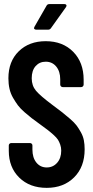

<svg xmlns="http://www.w3.org/2000/svg" viewBox="-20 -909 453 937"><path d="M157.2 -764.2Q150.4 -764.2 147.5 -767.8Q144.5 -771.5 147.9 -777.8L207 -880.9Q210.9 -889.2 222.2 -889.2H293.9Q301.3 -889.2 303.7 -884.5Q306.2 -879.9 301.8 -874L229 -772Q224.1 -764.2 214.8 -764.2ZM208 7.8Q125 7.8 74 -42.2Q22.9 -92.3 22.9 -172.9V-199.2Q22.9 -204.1 26.4 -207.5Q29.8 -210.9 35.2 -210.9H126Q131.3 -210.9 134.8 -207.5Q138.2 -204.1 138.2 -199.2V-179.2Q138.2 -139.6 157.5 -115.7Q176.8 -91.8 208 -91.8Q238.8 -91.8 258.8 -114.5Q278.8 -137.2 278.8 -173.8Q278.8 -189.5 273.9 -203.4Q269 -217.3 262.7 -227.3Q256.3 -237.3 240 -252Q223.6 -266.6 211.9 -275.4Q200.2 -284.2 172.9 -304.2Q147.9 -322.3 134.5 -332.5Q121.1 -342.8 100.1 -361.1Q79.1 -379.4 67.6 -394.8Q56.2 -410.2 43.9 -431.2Q31.7 -452.1 26.4 -475.8Q21 -499.5 21 -526.9Q21 -609.4 71.5 -658.7Q122.1 -708 203.1 -708Q286.1 -708 337.2 -656.2Q388.2 -604.5 388.2 -520V-496.1Q388.2 -491.2 384.5 -487.5Q380.9 -483.9 376 -483.9H286.1Q281.2 -483.9 277.6 -487.5Q273.9 -491.2 273.9 -496.1V-522Q273.9 -560.5 254.4 -584.2Q234.9 -607.9 203.1 -607.9Q172.9 -607.9 153.8 -586.4Q134.8 -564.9 134.8 -526.9Q134.8 -491.2 155.5 -466.3Q176.3 -441.4 235.8 -397Q267.1 -374 283.7 -360.8Q300.3 -347.7 321.8 -329.1Q343.3 -310.5 353.8 -296.4Q364.3 -282.2 374.8 -263.4Q385.3 -244.6 389.2 -224.6Q393.1 -204.6 393.1 -180.2Q393.1 -94.7 341.8 -43.5Q290.5 7.8 208 7.8Z"/></svg>

Font: Barlow Condensed SemiBold
Style: Regular
Weight: 600
Width: 3
Designer: Jeremy Tribby
Foundry: Tribby Type
Version: Version 1.422;hotconv 1.0.109;makeotfexe 2.5.65596